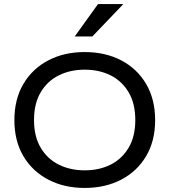

<svg xmlns="http://www.w3.org/2000/svg" viewBox="-20 -917 837 948"><path d="M398 11Q297 11 218.5 -30Q140 -71 95.5 -146Q51 -221 51 -324Q51 -427 95.5 -502.5Q140 -578 218.5 -619Q297 -660 398 -660Q500 -660 578.5 -619Q657 -578 701.5 -502.5Q746 -427 746 -324Q746 -221 701.5 -146Q657 -71 578.5 -30Q500 11 398 11ZM398 -76Q470 -76 526 -104Q582 -132 615 -187.5Q648 -243 648 -324Q648 -406 615 -461.5Q582 -517 526 -545Q470 -573 398 -573Q327 -573 270.5 -545Q214 -517 181 -461.5Q148 -406 148 -324Q148 -243 181 -187.5Q214 -132 270.5 -104Q327 -76 398 -76ZM349 -737 464 -897H589L436 -737Z"/></svg>

Font: Syne Medium
Style: Regular
Weight: 500
Designer: Lucas Descroix
Foundry: Bonjour Monde
Version: Version 2.200; ttfautohint (v1.8.4)